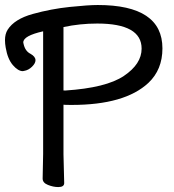

<svg xmlns="http://www.w3.org/2000/svg" viewBox="-44 -737 702 774"><path d="M190.9 17.1Q170.9 17.1 149.4 8.5Q127.9 0 127.9 -17.1L129.9 -116.2V-610.8Q49.8 -592.8 49.8 -565.9L50.8 -561Q57.1 -530.8 79.1 -520Q99.1 -508.8 99.1 -494.1Q99.1 -481.9 85 -468Q70.8 -454.1 53.2 -451.2L47.9 -450.2Q28.8 -450.2 7.8 -474.6Q-13.2 -499 -21 -544.9Q-23.9 -561 -23.9 -575.2Q-23.9 -600.1 -13.2 -617.2Q14.2 -660.2 88.1 -680.7Q162.1 -701.2 237.1 -709Q312 -716.8 350.1 -716.8Q610.8 -716.8 610.8 -542Q610.8 -456.1 554.2 -402.8Q459 -314 245.1 -314Q214.8 -314 211.9 -314.9V-115.2L214.8 1Q214.8 17.1 190.9 17.1ZM211.9 -373Q210 -372.1 219.2 -372.1Q383.8 -382.8 455.3 -430.9Q526.9 -479 526.9 -541Q526.9 -642.1 348.1 -642.1Q277.8 -642.1 211.9 -627.9Z"/></svg>

Font: LXGW WenKai Screen
Style: Regular
Weight: 400
Designer: LXGW / Fontworks Inc.
Foundry: LXGW / Fontworks Inc.
Version: Version 1.510;January 18,2025